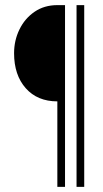

<svg xmlns="http://www.w3.org/2000/svg" viewBox="-20 -725 403 750"><path d="M204 5V-329Q126 -329 80.5 -380.5Q35 -432 35 -517Q35 -567 56 -610Q77 -653 115 -679Q153 -705 204 -705H234V5ZM279 5V-705H309V5Z"/></svg>

Font: Stick No Bills ExtraLight ExtraLight
Style: Regular
Weight: 250
Version: Version 2.000